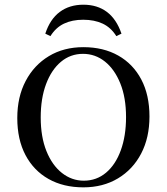

<svg xmlns="http://www.w3.org/2000/svg" viewBox="-20 -782 706 813"><path d="M333.1 11.3Q248.4 11.3 185.5 -24.2Q122.6 -59.7 87.9 -125.4Q53.2 -191.1 53.2 -282.3Q53.2 -371.8 88.7 -439.1Q124.2 -506.5 187.1 -544.4Q250 -582.3 333.1 -582.3Q417.7 -582.3 480.6 -546.8Q543.5 -511.3 578.2 -445.6Q612.9 -379.8 612.9 -288.7Q612.9 -199.2 577.8 -131.9Q542.7 -64.5 479.4 -26.6Q416.1 11.3 333.1 11.3ZM334.7 -16.9Q388.7 -16.9 429 -50.8Q469.4 -84.7 491.5 -145.6Q513.7 -206.5 513.7 -286.3Q513.7 -368.5 489.5 -428.6Q465.3 -488.7 424.2 -521.4Q383.1 -554 331.5 -554Q278.2 -554 237.9 -520.2Q197.6 -486.3 175 -425.8Q152.4 -365.3 152.4 -284.7Q152.4 -202.4 176.6 -142.3Q200.8 -82.3 242.3 -49.6Q283.9 -16.9 334.7 -16.9ZM333.1 -762.1Q391.9 -762.1 432.7 -731.5Q473.4 -700.8 494.4 -639.5L472.6 -629Q450 -665.3 414.9 -681.9Q379.8 -698.4 332.3 -698.4Q285.5 -698.4 250.8 -681.9Q216.1 -665.3 193.5 -629L171.8 -639.5Q191.9 -700.8 233.1 -731.5Q274.2 -762.1 333.1 -762.1Z"/></svg>

Font: Playfair 5pt SemiExpanded Light Medium
Style: Regular
Weight: 500
Version: Version 2.203